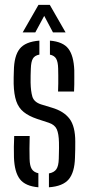

<svg xmlns="http://www.w3.org/2000/svg" viewBox="-20 -776 370 802"><path d="M38.3 -118.7Q37.8 -138.4 37.9 -162.5Q38.1 -186.7 39.3 -208H104Q103.1 -178.8 103.1 -154.9Q103.1 -131 103.6 -112.3Q104.2 -83.7 112.6 -70.1Q121.1 -56.5 140.3 -52.3V6.3Q85.9 1.7 63.1 -27.7Q40.4 -57.1 38.3 -118.7ZM184.4 6.3V-51.6Q206.2 -55.6 215.5 -69.3Q224.7 -83 225.5 -112.3Q225.9 -126.7 226.1 -137.3Q226.3 -147.8 226.5 -158.1Q226.7 -168.4 226.3 -181.2Q225.5 -216.9 217.3 -235.8Q209 -254.7 184 -263.2L135.2 -279.2Q100.2 -291 78.8 -308.3Q57.4 -325.6 47.9 -353.6Q38.3 -381.6 37.1 -425.6Q36.7 -440.3 37.1 -452.9Q37.5 -465.4 37.9 -479.9Q38.7 -542.3 62.2 -572Q85.6 -601.8 144.5 -606.3V-547.9Q124.8 -544.3 117.2 -531Q109.7 -517.8 108.8 -489.6Q108.3 -472.6 107.9 -460.6Q107.4 -448.7 107.8 -430.7Q108.6 -394.7 115.2 -372.4Q121.8 -350 150.8 -340.2L196.5 -326.3Q246.2 -311.8 270.3 -280.1Q294.4 -248.3 294.4 -184.4Q294.4 -168.8 294.2 -150.8Q294 -132.8 293.2 -117.1Q291.6 -56.2 267.1 -27Q242.6 2.2 184.4 6.3ZM222.5 -393.6Q223.4 -409.8 223.4 -427.4Q223.5 -445.1 223.4 -461.4Q223.4 -477.8 222.9 -489.6Q222.3 -517.2 214.7 -530.6Q207.1 -544 188.6 -547.7V-606.3Q243.5 -601.7 265.7 -572.4Q287.9 -543.2 290.3 -482.5Q290.4 -469.9 290.4 -454.7Q290.4 -439.4 290.3 -423.6Q290.2 -407.9 289.3 -393.6ZM74.7 -640.6 140.8 -755.8H187.9L254 -640.6H201.3L164.7 -709.7L127.4 -640.6Z"/></svg>

Font: Big Shoulders Stencil Thin
Style: Regular
Weight: 100
Designer: Patric King
Foundry: XO Type Co
Version: Version 2.001